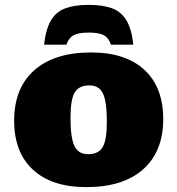

<svg xmlns="http://www.w3.org/2000/svg" viewBox="-20 -752 727 787"><path d="M333.5 15Q192.5 15 115.2 -56.2Q38 -127.5 38 -257.5Q38 -391 120.5 -464Q203 -537 353.5 -537Q494.5 -537 571.8 -465.8Q649 -394.5 649 -264.5Q649 -131 566.8 -58Q484.5 15 333.5 15ZM341 -120Q384 -120 401 -149.2Q418 -178.5 418 -252Q418 -335.5 402 -368.8Q386 -402 346 -402Q303.5 -402 286.2 -372.8Q269 -343.5 269 -270Q269 -186.5 285.2 -153.2Q301.5 -120 341 -120ZM343.5 -618.5Q301 -618.5 281 -607.2Q261 -596 252.5 -569H160.5Q168 -633 188.8 -668.2Q209.5 -703.5 247.5 -717.8Q285.5 -732 343.5 -732Q402 -732 439.8 -717.8Q477.5 -703.5 498.5 -668.2Q519.5 -633 526.5 -569H434.5Q426 -596 406.2 -607.2Q386.5 -618.5 343.5 -618.5Z"/></svg>

Font: Newsreader 6pt ExtraBold
Style: Regular
Weight: 800
Designer: Hugues Gentile
Foundry: Production Type
Version: Version 1.003; ttfautohint (v1.8.3)